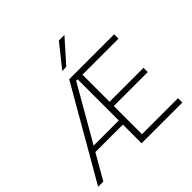

<svg xmlns="http://www.w3.org/2000/svg" viewBox="-231 -1195 1419 1419"><g transform="rotate(-45 478.5 -485.0)"><path d="M15.5 0Q48.5 -57 85.5 -121Q122 -184.5 155 -241.5L297.5 -489.5Q333 -551 364.5 -605.5Q396 -659.5 426.5 -713H896V-667.5H519.5V-384.5H874V-340H519.5V-45.5H896V0H470V-195.5H182.5Q154.5 -147 126 -97.5Q97 -47.5 70 0ZM225.5 -270Q217 -255.5 207 -238.5H470V-668.5H454.5ZM433 -792.5Q469 -837 504.5 -881.2Q540 -925.5 575 -969.5H633Q593.5 -925 554.5 -881.5Q515.5 -837.5 476.5 -793.5Z"/></g></svg>

Font: Heraclito ExtraLight
Style: Regular
Weight: 200
Designer: Kostas Bartsokas (font) & Cristiano Sobral (main changes)
Foundry: Kostas Bartsokas (font) & Cristiano Sobral (main changes)
Version: Version 1.00;July 8, 2020;FontCreator 13.0.0.2655 64-bit